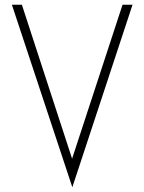

<svg xmlns="http://www.w3.org/2000/svg" viewBox="-20 -726 607 807"><path d="M30 -706H72L283 -59L495 -706H537L284 61Z"/></svg>

Font: Lineal Thin
Style: Regular
Weight: 200
Designer: Created by Frank Adebiaye with contributions from Anton Moglia & Ariel Martín Pérez
Created by Frank ADEBIAYE with FontF
Foundry: Velvetyne Type Foundry
Version: Version 2.000;Glyphs 3.2 (3227)